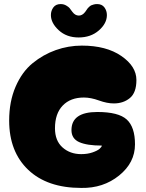

<svg xmlns="http://www.w3.org/2000/svg" viewBox="-20 -924 715 943"><path d="M379 -1Q487 1 565 -62Q643 -125 643 -215Q643 -300 602.5 -337Q562 -374 458 -374Q331 -374 331 -285Q331 -243 369 -226Q407 -209 480 -209Q480 -203 469.5 -193.5Q459 -184 434.5 -175.5Q410 -167 379 -167Q324 -167 287 -200Q250 -233 250 -294Q250 -366 288 -405.5Q326 -445 392 -445Q426 -445 466 -430.5Q506 -416 539 -416Q586 -416 618 -442.5Q650 -469 650 -531Q650 -598 576 -649Q502 -700 382 -700Q316 -700 254 -678Q192 -656 140 -613.5Q88 -571 56.5 -498Q25 -425 25 -332Q25 -179 118.5 -90Q212 -1 379 -1ZM366 -740Q426 -740 465.5 -774.5Q505 -809 505 -850Q505 -871 493 -887.5Q481 -904 457 -904Q448 -904 440.5 -902Q433 -900 428.5 -898Q424 -896 418.5 -891Q413 -886 411 -883.5Q409 -881 404 -873.5Q399 -866 398 -865Q384 -847 366.5 -847.5Q349 -848 336 -865Q326 -879 321.5 -884.5Q317 -890 305 -897Q293 -904 278 -904Q254 -904 242 -887.5Q230 -871 230 -850Q230 -811 268.5 -775.5Q307 -740 366 -740Z"/></svg>

Font: Cherry Bomb
Style: Regular
Weight: 400
Designer: satsuyako
Foundry: satsuyako
Version: Version 4.0